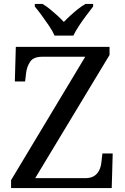

<svg xmlns="http://www.w3.org/2000/svg" viewBox="-20 -951 632 971"><path d="M36 0V-40L411 -664H194Q150 -664 133 -639.5Q116 -615 112 -582L107 -539H55L60 -714H534V-673L158 -50H410Q440 -50 457 -61.5Q474 -73 482.5 -91.5Q491 -110 493 -132L498 -175H550L545 0ZM256 -771Q246 -794 228 -820.5Q210 -847 191 -873Q172 -899 156 -918V-931H195Q214 -920 233 -904.5Q252 -889 270 -872.5Q288 -856 303 -840Q318 -856 336 -872.5Q354 -889 373.5 -904.5Q393 -920 412 -931H451V-918Q436 -899 416.5 -873Q397 -847 379.5 -820.5Q362 -794 351 -771Z"/></svg>

Font: Noto Serif Gurmukhi
Style: Regular
Weight: 400
Designer: Vaibhav Singh and the Monotype Design Team
Foundry: Monotype Imaging Inc.
Version: Version 2.003